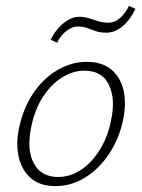

<svg xmlns="http://www.w3.org/2000/svg" viewBox="-20 -626 483 652"><path d="M168 6Q117 6 86 -20Q55 -46 44 -91Q33 -136 45 -193Q59 -259 93 -309.5Q127 -360 175 -388Q223 -416 275 -416Q325 -416 356.5 -391Q388 -366 399 -321.5Q410 -277 398 -219Q385 -156 351.5 -105Q318 -54 270.5 -24Q223 6 168 6ZM177 -25Q220 -25 257 -50.5Q294 -76 320.5 -120Q347 -164 357 -217Q373 -289 350 -337.5Q327 -386 267 -386Q227 -386 190 -362.5Q153 -339 125.5 -296.5Q98 -254 86 -195Q70 -117 95 -71Q120 -25 177 -25ZM174 -481 152 -491Q164 -515 180 -532.5Q196 -550 214 -559.5Q232 -569 249 -569Q266 -569 282 -564Q298 -559 313.5 -554Q329 -549 347 -549Q370 -549 388 -565Q406 -581 418 -606L440 -596Q422 -558 396 -536.5Q370 -515 341 -515Q321 -515 306 -520Q291 -525 276.5 -530.5Q262 -536 245 -536Q225 -536 205.5 -521Q186 -506 174 -481Z"/></svg>

Font: Ysabeau ExtraLight
Style: Italic
Weight: 250
Italic angle: -12°
Version: Version 2.000;gftools[0.9.27.dev2+g8671c4b]